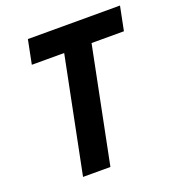

<svg xmlns="http://www.w3.org/2000/svg" viewBox="-128 -801 828 903"><g transform="rotate(-20 286.5 -349.0)"><path d="M549 -578H387L271 0H134L250 -578H88L112 -698H573Z"/></g></svg>

Font: IBM Plex Sans Condensed
Style: Bold Italic
Weight: 700
Width: 3
Italic angle: -11.31°
Designer: Mike Abbink, Paul van der Laan, Pieter van Rosmalen
Foundry: Bold Monday
Version: Version 3.201